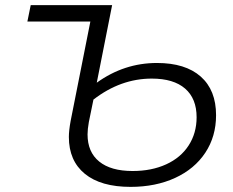

<svg xmlns="http://www.w3.org/2000/svg" viewBox="-20 -720 912 750"><path d="M824 -270Q824 -187 782 -123.5Q740 -60 664 -25Q588 10 490 10Q374 10 311.5 -41Q249 -92 249 -185Q249 -210 256 -248L333 -636H87L100 -700H418L358 -397Q465 -474 593 -474Q704 -474 764 -421Q824 -368 824 -270ZM748 -262Q748 -335 703 -374Q658 -413 573 -413Q451 -413 345 -331L327 -243Q322 -215 322 -195Q322 -126 367.5 -89Q413 -52 498 -52Q572 -52 629 -78Q686 -104 717 -152Q748 -200 748 -262Z"/></svg>

Font: Montserrat Alternates
Style: Italic
Weight: 400
Italic angle: -11.3°
Designer: Julieta Ulanovsky
Foundry: Julieta Ulanovsky
Version: Version 7.200